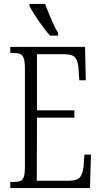

<svg xmlns="http://www.w3.org/2000/svg" viewBox="-20 -951 515 971"><path d="M32 -31H49Q72 -31 84 -36.5Q96 -42 101 -58Q106 -74 106 -107V-604Q106 -638 100.5 -655Q95 -672 83 -677.5Q71 -683 49 -683H32V-714H410L414 -545H381L378 -591Q376 -640 361.5 -658.5Q347 -677 305 -677H167V-393H356V-356H167L166 -37H328Q369 -37 384 -54Q399 -71 403 -114L407 -169H440L435 0H32ZM274 -784V-771H248H233Q208 -798 175 -846Q142 -894 129 -921V-931H194H208Q248 -826 274 -784Z"/></svg>

Font: Noto Serif CondLight
Style: Regular
Weight: 300
Width: 3
Designer: Monotype Design Team
Foundry: Monotype Imaging Inc.
Version: Version 1.001